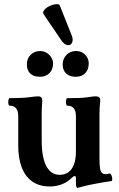

<svg xmlns="http://www.w3.org/2000/svg" viewBox="-20 -878 566 915"><path d="M341.8 -4.9V-27.8Q341.8 -39.1 336.4 -39.1Q331.5 -39.1 323.7 -32.2Q303.2 -11.2 276.1 -0.2Q249 10.7 217.3 10.7Q168.9 10.7 135.3 -12Q101.6 -34.7 84.2 -78.6Q66.9 -122.6 66.9 -185.1V-324.2Q66.9 -349.1 56.6 -361.8Q46.4 -374.5 25.9 -374.5Q21.5 -374.5 20 -383.5Q18.6 -392.6 20.3 -401.4Q22 -410.2 25.9 -410.2Q89.4 -410.2 122.1 -415Q148.4 -418.9 164.1 -418.9Q171.9 -418.9 176.8 -413.6Q181.6 -408.2 181.6 -397.9Q178.7 -367.2 178.7 -337.9V-208.5Q178.7 -127.9 200.7 -86.4Q222.7 -44.9 265.1 -44.9Q289.6 -44.9 306.9 -57.9Q324.2 -70.8 333 -95.7Q341.8 -120.6 341.8 -156.2V-324.2Q341.8 -374.5 300.8 -374.5Q296.4 -374.5 294.9 -383.5Q293.5 -392.6 295.2 -401.4Q296.9 -410.2 300.8 -410.2Q334 -410.2 357.9 -411.1Q381.8 -412.1 397.9 -414.6Q412.6 -417 421.1 -418Q429.7 -418.9 438 -418.9Q446.8 -418.9 452.4 -414.3Q458 -409.7 458 -400.9Q454.1 -363.3 454.1 -337.9V-125Q454.1 -93.3 456.5 -77.1Q459 -61 465.3 -54.4Q471.7 -47.9 483.9 -47.9Q490.2 -47.9 501 -50.8Q506.8 -52.2 510.7 -43.7Q514.6 -35.2 514.9 -25.4Q515.1 -15.6 510.7 -15.1Q497.1 -13.2 474.4 -9.5Q451.7 -5.9 430.2 -1.5L410.6 2.4Q385.3 7.3 358.9 15.1Q353 17.1 349.6 17.1Q345.7 17.1 343.8 11.5Q341.8 5.9 341.8 -4.9ZM107.9 -570.8Q107.9 -599.1 126 -616.9Q144 -634.8 170.9 -634.8Q188.5 -634.8 202.6 -626Q216.8 -617.2 224.9 -603.5Q232.9 -589.8 232.9 -576.2Q232.9 -545.9 215.3 -529.1Q197.8 -512.2 170.9 -512.2Q139.2 -512.2 123.5 -528.3Q107.9 -544.4 107.9 -570.8ZM278.8 -570.8Q278.8 -589.4 287.4 -604Q295.9 -618.7 310.3 -626.7Q324.7 -634.8 341.8 -634.8Q359.9 -634.8 373.8 -626.5Q387.7 -618.2 395.3 -604.7Q402.8 -591.3 402.8 -576.2Q402.8 -545.9 386 -529.1Q369.1 -512.2 341.8 -512.2Q320.8 -512.2 306.6 -519.8Q292.5 -527.3 285.6 -540.5Q278.8 -553.7 278.8 -570.8ZM265.1 -851.6 321.8 -709Q330.1 -688 323.2 -674.3Q316.4 -660.6 301 -663.3Q285.6 -666 271.5 -687L188.5 -809.1Q180.2 -823.2 197.5 -837.4Q214.8 -851.6 238 -856.7Q261.2 -861.8 265.1 -851.6Z"/></svg>

Font: Junicode Two Beta VF
Style: Regular
Weight: 400
Designer: Peter S. Baker
Foundry: Briery Creek Software
Version: Version 1.031 beta; ttfautohint (v1.8.1.43-b0c9)